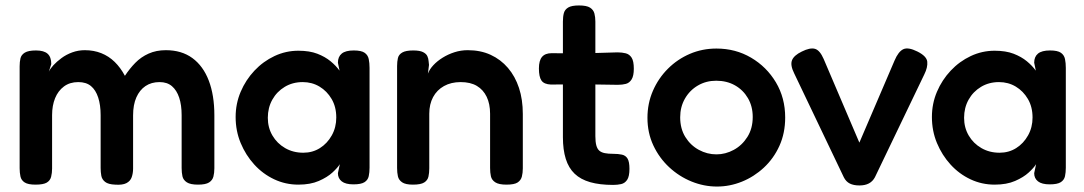

<svg xmlns="http://www.w3.org/2000/svg" viewBox="-20 -668 3976 704"><path d="M110 9Q83 9 70.5 1Q58 -7 55 -21Q52 -35 52 -51V-425Q52 -441 55 -454Q58 -467 71 -475Q84 -483 112 -483Q141 -483 154.5 -471Q168 -459 168 -433L159 -405Q164 -416 176 -429Q188 -442 205.5 -455Q223 -468 245 -476Q267 -484 291 -484Q324 -484 351.5 -473Q379 -462 400.5 -441Q422 -420 438 -390Q455 -416 476 -437.5Q497 -459 525 -471.5Q553 -484 588 -484Q646 -484 685.5 -455Q725 -426 745.5 -372.5Q766 -319 766 -245V-51Q766 -34 762.5 -20.5Q759 -7 746.5 1Q734 9 706 9Q678 9 665 0.5Q652 -8 649 -21.5Q646 -35 646 -52V-246Q646 -283 637 -310Q628 -337 610.5 -352Q593 -367 565 -367Q535 -367 513.5 -352.5Q492 -338 480 -311Q468 -284 468 -245V-50Q468 -33 463 -18.5Q458 -4 443.5 3.5Q429 11 402 9Q377 8 365.5 -1Q354 -10 351.5 -23.5Q349 -37 349 -52V-246Q349 -283 340 -310.5Q331 -338 313.5 -352.5Q296 -367 267 -367Q236 -367 214.5 -351Q193 -335 182 -308Q171 -281 171 -246V-50Q171 -34 167.5 -20Q164 -6 151.5 1.5Q139 9 110 9Z M1276 8Q1247 8 1233 -3Q1219 -14 1219 -33L1226 -66Q1218 -53 1199 -35.5Q1180 -18 1149 -4.5Q1118 9 1074 9Q1027 9 985.5 -10.5Q944 -30 912.5 -64.5Q881 -99 862.5 -143.5Q844 -188 844 -239Q844 -288 862.5 -331.5Q881 -375 913 -409Q945 -443 986.5 -462.5Q1028 -482 1074 -482Q1115 -482 1143.5 -471Q1172 -460 1192 -443.5Q1212 -427 1225 -409L1219 -438Q1219 -460 1233 -471.5Q1247 -483 1277 -483Q1305 -483 1317 -474.5Q1329 -466 1332 -451.5Q1335 -437 1335 -419V-53Q1335 -36 1332 -22Q1329 -8 1316.5 0Q1304 8 1276 8ZM1092 -108Q1126 -108 1153 -125Q1180 -142 1196.5 -171.5Q1213 -201 1213 -237Q1213 -276 1196 -305Q1179 -334 1151.5 -350.5Q1124 -367 1090 -367Q1053 -367 1024 -349.5Q995 -332 978.5 -302.5Q962 -273 962 -236Q962 -200 979 -171Q996 -142 1025.5 -125Q1055 -108 1092 -108Z M1494 9Q1467 9 1454.5 0.5Q1442 -8 1439 -21.5Q1436 -35 1436 -52V-426Q1436 -442 1439 -455Q1442 -468 1455 -475.5Q1468 -483 1495 -483Q1519 -483 1531 -477Q1543 -471 1547 -462Q1551 -453 1551.5 -444Q1552 -435 1553 -430L1549 -398Q1555 -414 1569 -429Q1583 -444 1603 -456.5Q1623 -469 1646.5 -476.5Q1670 -484 1695 -484Q1742 -484 1779 -467Q1816 -450 1842.5 -419Q1869 -388 1883 -345.5Q1897 -303 1897 -250V-51Q1897 -34 1893.5 -20.5Q1890 -7 1878 1Q1866 9 1837 9Q1809 9 1796 0.5Q1783 -8 1780 -21.5Q1777 -35 1777 -52V-251Q1777 -287 1764.5 -313Q1752 -339 1728.5 -353Q1705 -367 1669 -367Q1634 -367 1608 -352.5Q1582 -338 1568 -312Q1554 -286 1554 -251V-51Q1554 -34 1551 -20.5Q1548 -7 1535.5 1Q1523 9 1494 9Z M2228 10Q2179 10 2144 0Q2109 -10 2087 -31Q2065 -52 2054.5 -85.5Q2044 -119 2044 -165V-589Q2044 -607 2047.5 -620Q2051 -633 2063.5 -640.5Q2076 -648 2103 -648Q2131 -648 2143.5 -640Q2156 -632 2159.5 -618.5Q2163 -605 2163 -589V-169Q2163 -148 2166.5 -135Q2170 -122 2177.5 -115.5Q2185 -109 2197.5 -106.5Q2210 -104 2228 -104Q2247 -104 2260.5 -101Q2274 -98 2281 -86.5Q2288 -75 2288 -49Q2288 -21 2279.5 -8.5Q2271 4 2257.5 7Q2244 10 2228 10ZM2003 -473 2106 -472 2244 -476Q2261 -476 2274.5 -472.5Q2288 -469 2296 -456.5Q2304 -444 2304 -416Q2304 -390 2296 -377Q2288 -364 2275 -360.5Q2262 -357 2245 -357L2111 -359L2000 -358Q1975 -359 1965.5 -372.5Q1956 -386 1956 -417Q1956 -446 1967.5 -459.5Q1979 -473 2003 -473Z M2609 16Q2561 16 2515.5 -2.5Q2470 -21 2433.5 -55Q2397 -89 2375.5 -135Q2354 -181 2354 -236Q2354 -289 2374 -335Q2394 -381 2429 -416Q2464 -451 2509.5 -470.5Q2555 -490 2607 -490Q2677 -490 2734 -456.5Q2791 -423 2825 -366Q2859 -309 2859 -237Q2859 -180 2838 -133.5Q2817 -87 2781 -53.5Q2745 -20 2700.5 -2Q2656 16 2609 16ZM2607 -102Q2640 -102 2670.5 -118.5Q2701 -135 2720.5 -166Q2740 -197 2740 -239Q2740 -278 2722.5 -308Q2705 -338 2675 -355Q2645 -372 2606 -372Q2569 -372 2539 -354.5Q2509 -337 2491.5 -306.5Q2474 -276 2474 -238Q2474 -196 2493 -165.5Q2512 -135 2542.5 -118.5Q2573 -102 2607 -102Z M3131 12Q3110 12 3096 5Q3082 -2 3074 -18L2892 -399Q2877 -429 2884 -447Q2891 -465 2920 -479Q2950 -494 2968 -489Q2986 -484 3000 -452L3131 -145L3260 -446Q3274 -479 3292 -487.5Q3310 -496 3344 -479Q3378 -462 3380 -441.5Q3382 -421 3369 -395L3188 -18Q3180 -3 3166 4.5Q3152 12 3131 12Z M3829 8Q3800 8 3786 -3Q3772 -14 3772 -33L3779 -66Q3771 -53 3752 -35.5Q3733 -18 3702 -4.5Q3671 9 3627 9Q3580 9 3538.5 -10.5Q3497 -30 3465.5 -64.5Q3434 -99 3415.5 -143.5Q3397 -188 3397 -239Q3397 -288 3415.5 -331.5Q3434 -375 3466 -409Q3498 -443 3539.5 -462.5Q3581 -482 3627 -482Q3668 -482 3696.5 -471Q3725 -460 3745 -443.5Q3765 -427 3778 -409L3772 -438Q3772 -460 3786 -471.5Q3800 -483 3830 -483Q3858 -483 3870 -474.5Q3882 -466 3885 -451.5Q3888 -437 3888 -419V-53Q3888 -36 3885 -22Q3882 -8 3869.5 0Q3857 8 3829 8ZM3645 -108Q3679 -108 3706 -125Q3733 -142 3749.5 -171.5Q3766 -201 3766 -237Q3766 -276 3749 -305Q3732 -334 3704.5 -350.5Q3677 -367 3643 -367Q3606 -367 3577 -349.5Q3548 -332 3531.5 -302.5Q3515 -273 3515 -236Q3515 -200 3532 -171Q3549 -142 3578.5 -125Q3608 -108 3645 -108Z"/></svg>

Font: Fredoka Medium
Style: Regular
Weight: 500
Designer: Ben Nathan
Foundry: Milena B. Brandão, Ben Nathan
Version: Version 2.001